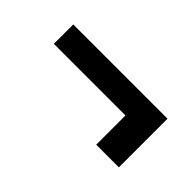

<svg xmlns="http://www.w3.org/2000/svg" viewBox="-23 -581 587 587"><g transform="rotate(45 270.0 -288.0)"><path d="M474.4 -393.5V-183.2H376.4V-309.7H66.8V-393.5Z"/></g></svg>

Font: Inter P
Style: Regular
Weight: 400
Designer: Rasmus Andersson
Foundry: rsms
Version: Version 3.018;git-588b23468